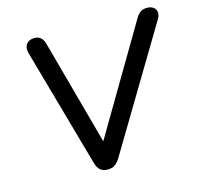

<svg xmlns="http://www.w3.org/2000/svg" viewBox="-100 -777 924 890"><g transform="rotate(-15 362.0 -331.5)"><path d="M311 7C339 7 354 -5 370 -30L715 -606C735 -638 719 -670 680 -670C654 -670 640 -660 625 -635L324 -125L187 -627C179 -658 163 -670 138 -670C105 -670 85 -646 95 -610L256 -38C264 -8 281 7 311 7Z"/></g></svg>

Font: SN Pro Medium
Style: Italic
Weight: 400
Italic angle: -9°
Designer: Tobias Whetton
Foundry: Supernotes
Version: Version 1.001;Glyphs 3.2 (3249)